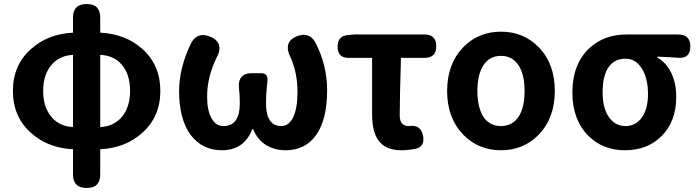

<svg xmlns="http://www.w3.org/2000/svg" viewBox="-20 -731 3456 952"><path d="M410 201Q342 201 342 134V105V9Q218 3 135 -71Q44 -151 44 -280Q44 -409 135 -489Q218 -563 342 -569V-644Q342 -711 410 -711Q477 -711 477 -644V-569Q602 -563 685 -489Q775 -409 775 -280Q775 -151 684 -71Q601 3 477 9V105V134Q477 201 410 201ZM342 -101V-190V-280V-459Q276 -456 236 -410Q194 -361 194 -280Q194 -199 236 -150Q276 -104 342 -101ZM477 -101Q543 -104 583 -150Q625 -199 625 -280.5Q625 -362 584 -410Q545 -456 477 -459V-369V-280Z M1080 14Q984 14 926 -61Q868 -139 868 -280Q868 -395 928 -518Q959 -574 1020 -550Q1058 -535 1066 -507.5Q1074 -480 1053 -443Q1007 -349 1007 -251Q1007 -184 1028.5 -145Q1050 -106 1088 -106Q1169 -106 1169 -219Q1169 -261 1165 -294Q1161 -329 1177 -348.5Q1193 -368 1225 -368H1233H1275Q1311 -368 1306 -326Q1299 -271 1299 -219Q1299 -106 1375 -106Q1411 -106 1433 -148Q1455 -193 1455 -274Q1455 -370 1421 -446Q1402 -482 1409 -510Q1417 -538 1454 -552Q1512 -574 1543 -522Q1602 -409 1602 -283Q1602 -140 1548.5 -63Q1495 14 1396 14Q1343 14 1302 -10Q1257 -37 1235 -91H1231Q1191 14 1080 14Z M1970 14Q1892 14 1857 -34Q1825 -77 1825 -164V-304V-444H1708Q1654 -444 1654 -500Q1654 -553 1705 -557L1736 -560H1939H2085Q2143 -560 2143 -502Q2143 -444 2085 -444H1968Q1962 -236 1962 -158Q1962 -106 2007 -106Q2008 -106 2009 -106Q2067 -115 2078 -56Q2087 -4 2040 7Q2003 14 1970 14Z M2464 14Q2353 14 2277 -63Q2197 -146 2197 -280Q2197 -414 2277 -497Q2353 -574 2464 -574Q2576 -574 2651 -497Q2731 -415 2731 -280Q2731 -146 2651 -63Q2576 14 2464 14ZM2464 -106Q2521 -106 2552 -153Q2581 -199 2581 -280Q2581 -361 2552 -406Q2521 -454 2464 -454Q2407 -454 2376 -406Q2347 -360 2347 -280Q2347 -200 2376 -153Q2407 -106 2464 -106Z M3079 14Q2967 14 2895 -60Q2818 -139 2818 -273Q2818 -411 2900 -490Q2974 -560 3086 -560H3244H3323H3342Q3403 -560 3403 -501Q3403 -437 3336 -445Q3301 -448 3239 -450V-446Q3284 -420 3308.5 -369Q3333 -318 3333 -251Q3333 -129 3261 -57Q3191 14 3079 14ZM3081 -106Q3132 -106 3162.5 -148.5Q3193 -191 3193 -265.5Q3193 -340 3164 -389Q3133 -440 3081 -440Q3028 -440 2999 -400Q2968 -358 2968 -273Q2968 -195 2999 -150.5Q3030 -106 3081 -106Z"/></svg>

Font: GenSenRounded2 TW B
Style: Regular
Weight: 700
Version: Version 2.000;PS 2;hotconv 16.6.51;makeotf.lib2.5.65220 DEVE